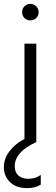

<svg xmlns="http://www.w3.org/2000/svg" viewBox="-46 -732 287 989"><path d="M140.5 -699.5Q153 -687 153 -669Q153 -651 140.5 -639Q128 -627 110 -627Q92 -627 80 -639Q68 -651 68 -669Q68 -687 80 -699.5Q92 -712 110 -712Q128 -712 140.5 -699.5ZM164 219Q136 237 93 237Q38 237 6 206.5Q-26 176 -26 129Q-26 84 4 45.5Q34 7 80 -16V-507H141V0Q30 50 30 124Q30 156 49 172.5Q68 189 100 189Q137 189 164 169Z"/></svg>

Font: Hind Madurai Light
Style: Regular
Weight: 300
Designer: Jyotish Sonowal
Foundry: Indian Type Foundry
Version: Version 1.001;PS 1.0;hotconv 1.0.86;makeotf.lib2.5.63406; tt